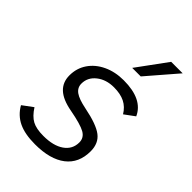

<svg xmlns="http://www.w3.org/2000/svg" viewBox="-211 -778 874 874"><g transform="rotate(45 226.0 -341.0)"><path d="M14 -70 64 -107Q87 -71 113 -57Q139 -43 185 -43Q249 -43 285.5 -68.5Q322 -94 322 -138Q322 -168 294.5 -183.5Q267 -199 192 -213Q132 -224 103 -251Q74 -278 74 -322Q74 -368 98.5 -404Q123 -440 166.5 -460.5Q210 -481 265 -481Q387 -481 421 -405L372 -369Q354 -399 326 -413Q298 -427 256 -427Q206 -427 172.5 -400.5Q139 -374 139 -334Q139 -308 160.5 -292.5Q182 -277 232 -267Q318 -250 352.5 -223.5Q387 -197 387 -146Q387 -70 334.5 -29.5Q282 11 185 11Q120 11 79 -8.5Q38 -28 14 -70ZM358 -693H432L307 -548H252Z"/></g></svg>

Font: KoHo
Style: Italic
Weight: 400
Italic angle: -10°
Designer: Cadson Demak & Katatrad Team
Foundry: Cadson Demak Co.,Ltd.
Version: Version 1.000